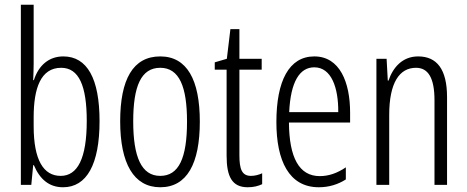

<svg xmlns="http://www.w3.org/2000/svg" viewBox="-20 -780 1972 810"><path d="M122 -760H68V0H112L120 -83H123C148 -24 187 10 246 10C346 10 400 -87 400 -269C400 -448 348 -542 247 -542C187 -542 143 -505 123 -442H120C121 -466 122 -491 122 -512ZM238 -494C313 -494 346 -418 346 -270C346 -111 307 -38 236 -38C164 -38 122 -104 122 -248V-285C122 -408 152 -494 238 -494Z M823 -267C823 -443 769 -542 656 -542C541 -542 487 -445 487 -268C487 -91 544 10 656 10C769 10 823 -90 823 -267ZM542 -268C542 -416 575 -494 656 -494C737 -494 769 -413 769 -267C769 -112 734 -38 656 -38C577 -38 542 -117 542 -268Z M1039 -38C1000 -38 990 -67 990 -126V-486H1084V-532H990V-657H952L937 -532L886 -517V-486H936V-123C936 -35 959 10 1025 10C1050 10 1069 5 1086 -3V-49C1073 -43 1056 -38 1039 -38Z M1306 -542C1199 -542 1146 -438 1146 -265C1146 -102 1199 10 1325 10C1368 10 1406 -2 1439 -23V-74C1402 -49 1366 -37 1329 -37C1242 -37 1200 -115 1199 -263H1457V-305C1457 -432 1414 -542 1306 -542ZM1306 -496C1378 -496 1408 -410 1407 -307H1200C1206 -435 1244 -496 1306 -496Z M1744 -542C1678 -542 1638 -496 1619 -440H1616L1611 -532H1568V0H1622V-295C1622 -431 1665 -494 1735 -494C1786 -494 1813 -452 1813 -357V0H1866V-370C1866 -488 1823 -542 1744 -542Z"/></svg>

Font: Noto Sans UI Condensed Light
Style: Regular
Weight: 300
Width: 3
Designer: Monotype Design Team
Foundry: Monotype Imaging Inc.
Version: Version 1.901